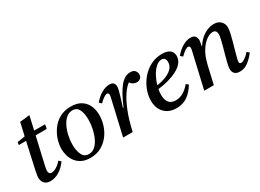

<svg xmlns="http://www.w3.org/2000/svg" viewBox="-26 -1162 2354 1736"><g transform="rotate(-30 1150.5 -293.5)"><path d="M348 -413H233L170 -139Q161 -100 161 -83Q161 -67 168 -57.5Q175 -48 193 -48Q214 -48 243 -65.5Q272 -83 295 -112Q308 -103 318 -92Q283 -43 238 -15Q193 13 145 13Q113 13 94.5 0Q76 -13 69 -31.5Q62 -50 62 -66Q62 -77 64 -93Q66 -109 71 -132L133 -413H58Q58 -421 59 -428Q60 -435 63 -442L142 -454Q149 -483 157.5 -519.5Q166 -556 173 -589Q197 -591 222.5 -593.5Q248 -596 272 -600L275 -596Q268 -566 261 -535.5Q254 -505 243 -457H356Q356 -445 354 -434.5Q352 -424 348 -413Z M824 -284Q824 -233 807.5 -181Q791 -129 758 -85.5Q725 -42 676 -15Q627 12 563 12Q509 12 472.5 -7Q436 -26 414 -56Q392 -86 382.5 -121.5Q373 -157 373 -190Q373 -233 388.5 -283Q404 -333 436 -378Q468 -423 518 -451.5Q568 -480 637 -480Q702 -480 743.5 -453.5Q785 -427 804.5 -382.5Q824 -338 824 -284ZM718 -300Q718 -362 698.5 -402.5Q679 -443 633 -443Q597 -443 568.5 -419Q540 -395 520 -355Q500 -315 489.5 -267.5Q479 -220 479 -172Q479 -110 499.5 -67.5Q520 -25 567 -25Q604 -25 632 -50Q660 -75 679 -116Q698 -157 708 -205.5Q718 -254 718 -300Z M1008 0H908L990 -355Q997 -384 997 -393Q997 -417 979 -417Q965 -417 942.5 -401.5Q920 -386 898 -363Q891 -368 885.5 -373Q880 -378 875 -384Q915 -431 958 -454.5Q1001 -478 1038 -478Q1071 -478 1082 -462.5Q1093 -447 1093 -426Q1093 -413 1089 -395.5Q1085 -378 1073 -337L1041 -234L1047 -233Q1099 -358 1149 -419Q1199 -480 1257 -480Q1292 -480 1306.5 -462Q1321 -444 1321 -423Q1321 -398 1305 -384Q1289 -370 1267 -370Q1251 -370 1233 -378.5Q1215 -387 1203 -406Q1172 -386 1136 -333.5Q1100 -281 1066.5 -197.5Q1033 -114 1008 0Z M1697 -398Q1697 -359 1672 -328.5Q1647 -298 1604.5 -276Q1562 -254 1510 -240Q1458 -226 1404 -220Q1398 -189 1398 -162Q1398 -112 1420 -82.5Q1442 -53 1491 -53Q1534 -53 1572 -76Q1610 -99 1639 -136Q1655 -127 1662 -117Q1628 -59 1579 -23.5Q1530 12 1462 12Q1383 12 1337.5 -35.5Q1292 -83 1292 -163Q1292 -219 1314 -275Q1336 -331 1375.5 -377.5Q1415 -424 1469.5 -452Q1524 -480 1588 -480Q1644 -480 1670.5 -458Q1697 -436 1697 -398ZM1412 -255Q1459 -261 1502.5 -277.5Q1546 -294 1574 -321.5Q1602 -349 1602 -389Q1602 -411 1592 -424.5Q1582 -438 1560 -438Q1529 -438 1500 -411.5Q1471 -385 1448 -343Q1425 -301 1412 -255Z M1897 -182 1855 0H1755L1837 -355Q1844 -384 1844 -393Q1844 -417 1826 -417Q1812 -417 1789.5 -401.5Q1767 -386 1745 -363Q1738 -368 1732.5 -373Q1727 -378 1722 -384Q1762 -431 1804.5 -454.5Q1847 -478 1884 -478Q1918 -478 1932 -461Q1946 -444 1946 -421Q1946 -409 1942.5 -392.5Q1939 -376 1936 -358H1939Q1977 -419 2028.5 -449.5Q2080 -480 2128 -480Q2176 -480 2201.5 -453.5Q2227 -427 2227 -389Q2227 -368 2219.5 -333Q2212 -298 2201 -258Q2190 -218 2179 -179.5Q2168 -141 2160.5 -111.5Q2153 -82 2153 -70Q2153 -63 2157 -57Q2161 -51 2171 -51Q2188 -51 2214 -69Q2240 -87 2261 -113Q2274 -104 2284 -93Q2250 -48 2210.5 -18Q2171 12 2123 12Q2086 12 2069 -6.5Q2052 -25 2052 -53Q2052 -73 2059.5 -106Q2067 -139 2078 -178Q2089 -217 2099.5 -255.5Q2110 -294 2117.5 -326Q2125 -358 2125 -376Q2125 -396 2116 -409Q2107 -422 2084 -422Q2055 -422 2019 -397Q1983 -372 1950.5 -321Q1918 -270 1899 -190Z"/></g></svg>

Font: Tiro Tamil
Style: Italic
Weight: 400
Italic angle: -11°
Designer: Tamil: Fernando Mello & Fiona Ross, assisted by Kaja Sojewska. Latin: John Hudson with Paul Hanslow, assisted by Kaja So
Foundry: Tiro Typeworks Ltd.
Version: Version 1.52